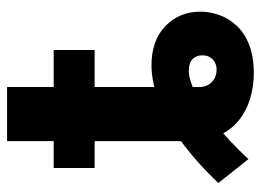

<svg xmlns="http://www.w3.org/2000/svg" viewBox="-116 -600 728 535"><g transform="rotate(-90 247.5 -332.0)"><path d="M122.3 -675.8H273V-138.1Q273.5 -118.2 287.2 -105Q300.8 -91.8 321.7 -92Q338.1 -91.8 349.8 -102.5Q361.4 -113.3 361.3 -132.2Q361.4 -147.6 351.2 -158.4Q341 -169.2 318.6 -169.5Q295.6 -169.5 258.9 -152.4Q222.2 -135.4 174.6 -98.8Q127.1 -62.2 72.1 -3.3L5.5 -87.1Q67.1 -151.7 124.9 -192.9Q182.6 -234.1 235.4 -253.8Q288.1 -273.4 333.8 -273.4Q402.7 -273.4 442.8 -234.7Q482.9 -196 483 -137.3Q483 -111.2 473.9 -85.1Q464.7 -58.9 444.7 -36.9Q424.6 -14.8 391.7 -1.6Q358.9 11.7 311.1 11.7Q275.1 11.7 241.3 1.7Q207.5 -8.3 180.5 -29.7Q153.5 -51.2 137.9 -85.6Q122.3 -120 122.3 -169.1ZM376.2 -545.9V-431.8H47.3V-545.9Z"/></g></svg>

Font: Inter Tight
Style: Regular
Weight: 400
Designer: Rasmus Andersson
Foundry: rsms
Version: Version 3.002